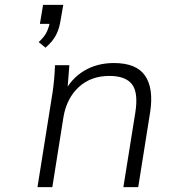

<svg xmlns="http://www.w3.org/2000/svg" viewBox="-20 -769 708 789"><path d="M167 -573 139 -596Q164 -619 173 -639.5Q182 -660 185 -679L205 -671H144L157 -749H240L229 -686Q224 -652 210.5 -625.5Q197 -599 167 -573ZM134 0 196 -389Q200 -416 202.5 -444Q205 -472 206 -501H265L256 -386L242 -385Q272 -446 325.5 -478Q379 -510 448 -510Q541 -510 576.5 -457.5Q612 -405 597 -308L548 0H487L536 -306Q549 -388 522.5 -422.5Q496 -457 430 -457Q353 -457 303.5 -411Q254 -365 241 -289L195 0Z"/></svg>

Font: Mulish ExtraLight Light
Style: Italic
Weight: 300
Italic angle: -9°
Version: Version 3.603